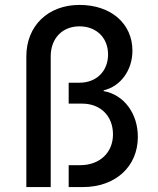

<svg xmlns="http://www.w3.org/2000/svg" viewBox="-20 -760 640 780"><path d="M87 0H186V-531C186 -604 233 -653 303 -653C371 -653 419 -607 419 -539C419 -470 371 -424 303 -424H259V-339H314C388 -339 439 -289 439 -214C439 -140 385 -89 306 -89H259V0H316C449 0 540 -83 540 -204C540 -299 484 -375 401 -390V-393C470 -409 518 -475 518 -554C518 -664 431 -740 303 -740C175 -740 87 -655 87 -531Z"/></svg>

Font: JetBrains Mono Medium
Style: Regular
Weight: 436
Monospace: yes
Designer: Philipp Nurullin, Konstantin Bulenkov
Foundry: JetBrains
Version: Version 2.305